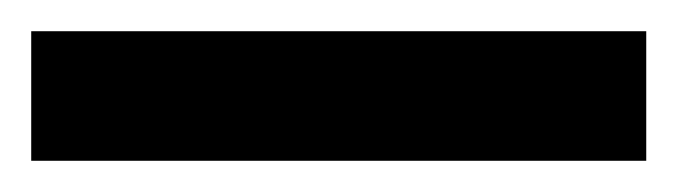

<svg xmlns="http://www.w3.org/2000/svg" viewBox="-20 44 434 123"><path d="M0 147V64H394V147Z"/></svg>

Font: Archivo SemiBold Condensed
Style: Regular
Weight: 600
Width: 3
Version: Version 2.001